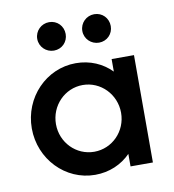

<svg xmlns="http://www.w3.org/2000/svg" viewBox="-72 -661 665 734"><g transform="rotate(-10 260.5 -294.0)"><path d="M166.7 -486.8C197.9 -486.8 221.5 -511.1 221.5 -541.7C221.5 -572.9 197.9 -597.2 166.7 -597.2C136.1 -597.2 111.1 -572.9 111.1 -541.7C111.1 -511.1 136.1 -486.8 166.7 -486.8ZM341.7 -486.8C372.9 -486.8 396.5 -511.1 396.5 -541.7C396.5 -572.9 372.9 -597.2 341.7 -597.2C311.1 -597.2 286.1 -572.9 286.1 -541.7C286.1 -511.1 311.1 -486.8 341.7 -486.8ZM239.6 8.3C295.1 8.3 343.1 -13.2 377.8 -48.6V0H464.6V-416.7H377.8V-368.1C343.1 -403.5 295.1 -425 239.6 -425C124.3 -425 31.2 -327.8 31.2 -208.3C31.2 -88.9 124.3 8.3 239.6 8.3ZM251.4 -79.2C181.2 -79.2 125 -136.8 125 -208.3C125 -279.9 181.2 -338.2 251.4 -338.2C321.5 -338.2 377.8 -279.9 377.8 -208.3C377.8 -136.8 321.5 -79.2 251.4 -79.2Z"/></g></svg>

Font: Afacad Medium
Style: Regular
Weight: 500
Designer: Kristian Moeller
Foundry: Dicotype
Version: Version 1.000